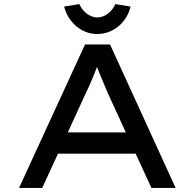

<svg xmlns="http://www.w3.org/2000/svg" viewBox="-20 -917 950 937"><path d="M455 -751C537 -751 601 -813 617 -885L543 -897C528 -864 496 -832 455 -832C414 -832 382 -864 367 -897L293 -885C311 -813 373 -751 455 -751ZM186 0 263 -167H642L719 0H837L517 -700H395L73 0ZM398 -461C416 -498 436 -543 452 -587C453 -588 453 -589 453 -590C454 -589 454 -589 454 -588C472 -545 491 -497 505 -465L594 -271H311Z"/></svg>

Font: Lexend Peta
Style: Regular
Weight: 400
Designer: Bonnie Shaver-Troup, Thomas Jockin
Foundry: Lexend
Version: Version 1.007